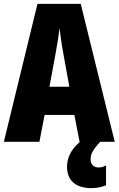

<svg xmlns="http://www.w3.org/2000/svg" viewBox="-20 -734 614 994"><path d="M392 0H394C343 43 327 89 327 129C327 198 369 240 454 240C487 240 513 232 529 225V122C519 128 508 133 490 133C464 133 449 115 449 93C449 65 458 44 499 0H574L398 -714H174L0 0H184L211 -139H365ZM310 -445 339 -285H236L266 -447C276 -500 284 -551 288 -589C293 -549 300 -498 310 -445Z"/></svg>

Font: Noto Sans Lao ExtraCondensed Black
Style: Regular
Weight: 900
Width: 2
Designer: Monotype Design Team
Foundry: Monotype Imaging Inc.
Version: Version 2.003